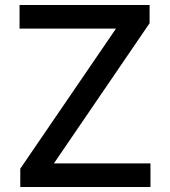

<svg xmlns="http://www.w3.org/2000/svg" viewBox="-20 -747 679 767"><path d="M61 0V-73.2L443.4 -632.8H58.1V-727.1H577.6V-654.3L195.3 -94.2H581.1V0Z"/></svg>

Font: Interop Med
Style: Regular
Weight: 500
Designer: Rasmus Andersson, Google, Jang Haemin
Foundry: jhaemin
Version: Version 1.007